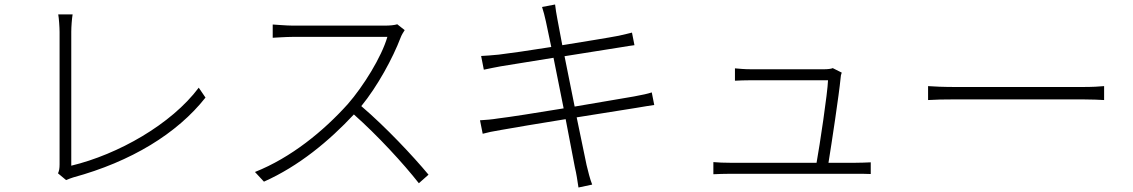

<svg xmlns="http://www.w3.org/2000/svg" viewBox="-20 -798 5040 854"><path d="M238 -27 274 3C285 -2 297 -6 306 -9C563 -79 768 -204 894 -364L864 -408C742 -245 505 -111 297 -61C297 -97 297 -571 297 -657C297 -680 300 -717 303 -734H239C242 -719 245 -676 245 -656C245 -571 245 -121 245 -67C245 -49 243 -38 238 -27Z M1780 -664 1747 -690C1734 -686 1715 -684 1689 -684C1656 -684 1315 -684 1284 -684C1253 -684 1199 -689 1193 -689V-630C1197 -630 1252 -634 1284 -634C1314 -634 1671 -634 1703 -634C1677 -544 1596 -414 1527 -335C1419 -215 1275 -97 1114 -33L1154 10C1309 -59 1444 -171 1554 -289C1659 -196 1775 -70 1843 17L1886 -21C1817 -104 1696 -233 1587 -326C1659 -414 1727 -539 1762 -631C1765 -640 1775 -657 1780 -664Z M2115 -263 2127 -203C2149 -209 2172 -214 2209 -220C2260 -229 2376 -249 2496 -268L2537 -54C2544 -25 2548 3 2553 36L2614 23C2604 -2 2596 -35 2589 -64L2545 -276L2809 -318C2846 -324 2873 -329 2890 -331L2879 -387C2861 -381 2838 -376 2800 -369L2536 -324L2491 -548L2743 -588C2767 -592 2792 -596 2802 -597L2791 -653C2778 -650 2760 -645 2732 -639C2686 -630 2585 -614 2481 -597L2459 -714C2455 -734 2451 -760 2449 -778L2391 -767C2397 -748 2403 -727 2408 -703L2432 -589C2333 -573 2240 -560 2198 -555C2166 -552 2142 -550 2120 -549L2132 -488C2159 -494 2181 -498 2207 -503L2442 -541L2487 -316C2365 -296 2246 -277 2194 -271C2171 -267 2137 -264 2115 -263Z M3153 -77V-23C3178 -24 3199 -25 3227 -25C3276 -25 3728 -25 3788 -25C3806 -25 3836 -25 3853 -24V-76C3834 -75 3805 -74 3785 -74H3665C3679 -160 3712 -378 3719 -451C3719 -458 3721 -468 3724 -475L3684 -495C3678 -492 3662 -490 3648 -490C3589 -490 3348 -490 3317 -490C3292 -490 3271 -492 3249 -494V-439C3271 -440 3290 -441 3318 -441C3344 -441 3593 -441 3663 -441C3661 -384 3626 -151 3612 -74H3227C3199 -74 3176 -75 3153 -77Z M4108 -415V-353C4135 -355 4180 -356 4235 -356C4283 -356 4724 -356 4790 -356C4836 -356 4873 -354 4891 -353V-415C4871 -413 4841 -411 4789 -411C4724 -411 4282 -411 4235 -411C4176 -411 4134 -413 4108 -415Z"/></svg>

Font: Noto Sans TC Light
Style: Regular
Weight: 300
Designer: Ryoko NISHIZUKA 西塚涼子 (kana, bopomofo & ideographs); Paul D. Hunt (Latin, Greek & Cyrillic); Sandoll Communications 산돌커뮤니
Foundry: Adobe
Version: Version 2.004;hotconv 1.0.118;makeotfexe 2.5.65603